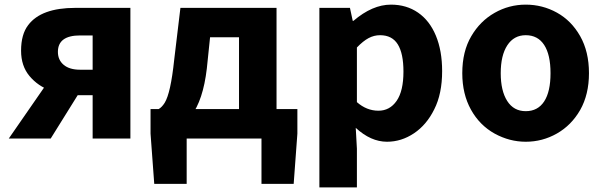

<svg xmlns="http://www.w3.org/2000/svg" viewBox="-20 -598 2605 829"><path d="M380 -187H315Q255 -187 199.5 -206.5Q144 -226 107.5 -269.5Q71 -313 71 -379Q71 -450 102 -490Q158 -564 305 -564H543V0H380ZM380 -445H326Q230 -445 230 -374Q230 -339 255 -318Q280 -297 326 -297H380ZM207 -273 341 -228 199 0H18Z M786 196H646L630 -21V-127H1264V-21L1248 196H1109V0H786ZM1012 -437H887L873 -302Q857 -165 805 -97Q760 -38 680 -33L665 -127Q679 -135 691 -154Q717 -196 732 -339L759 -564H1174V-48H1012Z M1359 -564H1491L1503 -508H1506Q1588 -578 1668 -578Q1735 -578 1785 -543.5Q1835 -509 1862 -444Q1889 -379 1889 -291Q1889 -193 1855 -126Q1822 -59 1767.5 -22.5Q1713 14 1651 14Q1581 14 1516 -46L1521 44V211H1359ZM1722 -289Q1722 -367 1697.5 -406.5Q1673 -446 1621 -446Q1595 -446 1571.5 -433.5Q1548 -421 1521 -393V-157Q1563 -120 1614 -120Q1663 -120 1692.5 -162.5Q1722 -205 1722 -289Z M2116 -21Q2051 -57 2013.5 -124.5Q1976 -192 1976 -282Q1976 -376 2015 -442Q2053 -507 2115.5 -542.5Q2178 -578 2250 -578Q2322 -578 2384.5 -543.5Q2447 -509 2485 -442Q2523 -375 2523 -282Q2523 -190 2485 -123Q2447 -57 2384.5 -21.5Q2322 14 2250 14Q2180 14 2116 -21ZM2357 -282Q2357 -362 2329.5 -404Q2302 -446 2250 -446Q2199 -446 2170.5 -402.5Q2142 -359 2142 -282Q2142 -206 2170 -162Q2198 -118 2250 -118Q2302 -118 2329.5 -160Q2357 -202 2357 -282Z"/></svg>

Font: Merged Yaku Han JP ExtraBold
Style: Regular
Weight: 800
Designer: Ryoko NISHIZUKA 西塚涼子 (kana, bopomofo & ideographs); Paul D. Hunt (Latin, Greek & Cyrillic); Sandoll Communications 산돌커뮤니
Foundry: Adobe
Version: Version 2.004